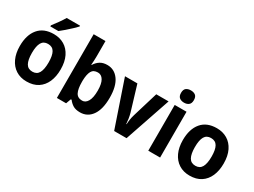

<svg xmlns="http://www.w3.org/2000/svg" viewBox="-53 -1370 2619 1983"><g transform="rotate(30 1256.5 -378.0)"><path d="M528 -274Q528 -189 500 -125Q472 -61 417.5 -25.5Q363 10 283 10Q209 10 154.5 -25Q100 -60 70.5 -124Q41 -188 41 -274Q41 -406 104 -481Q167 -556 286 -556Q357 -556 411.5 -523.5Q466 -491 497 -428Q528 -365 528 -274ZM185 -274Q185 -191 208.5 -149.5Q232 -108 285 -108Q337 -108 360.5 -149.5Q384 -191 384 -274Q384 -357 360.5 -397.5Q337 -438 284 -438Q232 -438 208.5 -397.5Q185 -357 185 -274ZM475 -756Q459 -738 429 -710Q399 -682 366.5 -653.5Q334 -625 309 -606H213V-619Q238 -651 267 -691.5Q296 -732 316 -766H475Z M782 -578Q782 -553 780.5 -524.5Q779 -496 777 -475H782Q804 -512 838.5 -534Q873 -556 924 -556Q1009 -556 1061 -483.5Q1113 -411 1113 -274Q1113 -136 1061 -63Q1009 10 921 10Q869 10 837.5 -9Q806 -28 782 -60H773L751 0H641V-760H782ZM878 -440Q825 -440 804.5 -402Q784 -364 782 -291V-272Q782 -190 803.5 -148Q825 -106 880 -106Q920 -106 944.5 -149Q969 -192 969 -276Q969 -358 944.5 -399Q920 -440 878 -440Z M1324 0 1138 -546H1286L1376 -248Q1385 -215 1389.5 -184.5Q1394 -154 1396 -125H1400Q1401 -152 1405.5 -182Q1410 -212 1420 -245L1511 -546H1658L1472 0Z M1802 -760Q1836 -760 1857 -743.5Q1878 -727 1878 -687Q1878 -648 1856.5 -631Q1835 -614 1802 -614Q1768 -614 1746.5 -631Q1725 -648 1725 -687Q1725 -727 1746 -743.5Q1767 -760 1802 -760ZM1872 -546V0H1731V-546Z M2472 -274Q2472 -189 2444 -125Q2416 -61 2361.5 -25.5Q2307 10 2227 10Q2153 10 2098.5 -25Q2044 -60 2014.5 -124Q1985 -188 1985 -274Q1985 -406 2048 -481Q2111 -556 2230 -556Q2301 -556 2355.5 -523.5Q2410 -491 2441 -428Q2472 -365 2472 -274ZM2129 -274Q2129 -191 2152.5 -149.5Q2176 -108 2229 -108Q2281 -108 2304.5 -149.5Q2328 -191 2328 -274Q2328 -357 2304.5 -397.5Q2281 -438 2228 -438Q2176 -438 2152.5 -397.5Q2129 -357 2129 -274Z"/></g></svg>

Font: Noto Sans Sinhala SemiCondensed
Style: Bold
Weight: 700
Width: 4
Designer: Jelle Bosma - Monotype Design Team
Foundry: Monotype Imaging Inc.
Version: Version 2.006; ttfautohint (v1.8.4.7-5d5b)